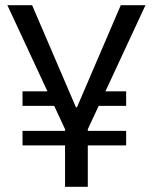

<svg xmlns="http://www.w3.org/2000/svg" viewBox="-20 -720 589 740"><path d="M66.8 -215.6H466.2V-159.5H66.8ZM66.8 -367.9H197.4V-311.9H66.8ZM334.8 -367.9H466.2V-311.9H334.8ZM8.4 -700H103.8L272.7 -306.5H276.6L445.5 -700H540.7L317.9 -220.8H231.3ZM230.7 -268.2H318.4V0H230.7Z"/></svg>

Font: Pathway Extreme 8pt Thin
Style: Regular
Weight: 100
Designer: Eduardo Rodriguez Tunni
Foundry: Eduardo Rodriguez Tunni
Version: Version 1.000